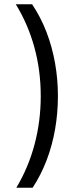

<svg xmlns="http://www.w3.org/2000/svg" viewBox="-20 -760 350 900"><path d="M133 120H56.5Q113 26 142 -83.2Q171 -192.5 171 -309.5Q171 -429 141.2 -537.8Q111.5 -646.5 54 -740H130.5Q171 -679.5 197.8 -610Q224.5 -540.5 238 -464.5Q251.5 -388.5 251.5 -309.5Q251.5 -230 238.2 -154.2Q225 -78.5 198.8 -9.5Q172.5 59.5 133 120Z"/></svg>

Font: Encode Sans SC SemiCondensed
Style: Regular
Weight: 400
Width: 4
Designer: Multiple Designers
Foundry: Impallari Type
Version: Version 3.002